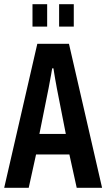

<svg xmlns="http://www.w3.org/2000/svg" viewBox="-20 -896 507 916"><path d="M0 0 158 -687H309L467 0H346L311 -159H152L117 0ZM168 -257H294L251 -476Q250 -482 248 -493Q246 -504 243.5 -517.5Q241 -531 239 -544.5Q237 -558 235 -570H229Q227 -556 223.5 -538Q220 -520 217 -503Q214 -486 212 -476ZM135 -769V-876H205V-769ZM262 -769V-876H332V-769Z"/></svg>

Font: Archivo ExtraCondensed SemiBold
Style: Regular
Weight: 600
Width: 2
Designer: Hector Gatti
Foundry: Omnibus-Type
Version: Version 2.001